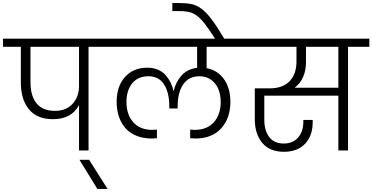

<svg xmlns="http://www.w3.org/2000/svg" viewBox="-49 -996 2465 1271"><path d="M315.9 -262.2Q389.2 -262.2 431.6 -308.8Q474.1 -355.5 474.1 -425.8V-686H152.8V-452.1Q152.8 -361.3 193.1 -311.8Q233.4 -262.2 315.9 -262.2ZM-28.8 -686V-740.2H678.2V-686H537.1V0H474.1V-300.8Q425.3 -207 300.8 -207Q196.8 -207 142.8 -272.2Q88.9 -337.4 88.9 -452.1V-686Z M477.1 62H541L663.1 254.9H595.7Z M1243.2 -79.1Q1234.4 -79.1 1210 -81.1V-138.2Q1232.4 -136.2 1238.8 -136.2Q1322.3 -136.2 1367.2 -187.5Q1412.1 -238.8 1412.1 -320.8Q1412.1 -368.2 1396.5 -406.2Q1380.9 -444.3 1348.6 -467.8Q1316.4 -491.2 1272 -491.2Q1200.7 -491.2 1163.8 -437.5Q1127 -383.8 1127 -291V-277.8H1071.8V-291Q1071.8 -383.8 1036.9 -437.5Q1002 -491.2 934.1 -491.2Q863.3 -491.2 825.7 -443.8Q788.1 -396.5 788.1 -320.8Q788.1 -237.8 833 -187Q877.9 -136.2 960 -136.2Q967.3 -136.2 989.7 -138.2V-81.1Q965.3 -79.1 956.1 -79.1Q898.4 -79.1 853.3 -97.7Q808.1 -116.2 780 -149.2Q752 -182.1 737.5 -225.8Q723.1 -269.5 723.1 -321.8Q723.1 -424.8 778.3 -486.3Q833.5 -547.9 926.8 -547.9Q965.3 -547.9 996.3 -534.7Q1027.3 -521.5 1047.4 -498.5Q1067.4 -475.6 1080.1 -450Q1092.8 -424.3 1099.1 -395H1101.1Q1107.4 -421.9 1118.9 -445.6Q1130.4 -469.2 1148.4 -491.5Q1166.5 -513.7 1194.1 -528.3Q1221.7 -543 1255.9 -546.9V-686H620.1V-740.2H1579.1V-686H1318.8V-544.9Q1392.1 -530.8 1434.1 -471.4Q1476.1 -412.1 1476.1 -321.8Q1476.1 -213.9 1415.3 -146.5Q1354.5 -79.1 1243.2 -79.1Z M1377 -735.8Q1334.5 -803.2 1305.4 -840.1Q1276.4 -877 1250 -895Q1225.6 -912.1 1199.2 -917.5Q1172.9 -922.9 1129.9 -922.9H1091.8V-976.1H1128.9Q1182.6 -976.1 1216.3 -969.5Q1250 -962.9 1280.8 -940.9Q1314.9 -917 1351.6 -868.4Q1388.2 -819.8 1438 -735.8Z M1976.6 -587.9Q1976.6 -471.7 1900.9 -415H2190.9V-686H1976.6ZM1521 -686V-740.2H2396V-686H2254.9V0H2190.9V-362.8H1700.7V-203.1Q1700.7 -131.8 1733.2 -88.9Q1765.6 -45.9 1829.6 -45.9Q1889.6 -45.9 1924.3 -85.4Q1959 -125 1959 -190.9V-202.1H2021V-188Q2021 -96.7 1970.2 -43.9Q1919.4 8.8 1830.6 8.8Q1736.8 8.8 1687.3 -50Q1637.7 -108.9 1637.7 -207V-411.1H1735.8Q1822.3 -411.1 1867.9 -458.3Q1913.6 -505.4 1913.6 -587.9V-686Z"/></svg>

Font: PoppinsZ Light
Style: Regular
Weight: 300
Designer: Ninad Kale (Devanagari), Jonny Pinhorn (Latin)
Foundry: Indian Type Foundry
Version: Version 3.002;FEAKit 1.0